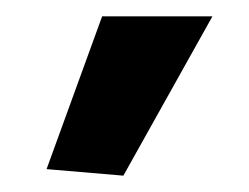

<svg xmlns="http://www.w3.org/2000/svg" viewBox="-20 -824 305 235"><path d="M37 -617 105 -804H240L131 -609Z"/></svg>

Font: Encode Sans Narrow
Style: SemiBold
Weight: 600
Designer: Pablo Impallari, Andres Torresi
Foundry: Pablo Impallari, Andres Torresi
Version: Version 1.000; ttfautohint (v1.00) -l 8 -r 50 -G 200 -x 14 -